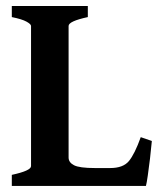

<svg xmlns="http://www.w3.org/2000/svg" viewBox="-20 -614 532 634"><path d="M481.4 -148.4Q479 -121.1 475.3 -90.1Q471.7 -59.1 468 -34.2Q464.4 -9.3 461.9 0H19V-36.6Q82.5 -50.3 82.5 -65.4V-528.3Q82.5 -534.2 67.6 -542.5Q52.7 -550.8 19 -557.6V-594.2H270V-557.6Q206.5 -543.9 206.5 -528.3V-93.8Q206.5 -77.6 224.4 -68.4Q242.2 -59.1 293.5 -59.1H343.8Q386.7 -59.1 405.8 -82.3Q424.8 -105.5 444.8 -161.1Z"/></svg>

Font: Namdhinggo
Style: Bold
Weight: 700
Designer: Victor Gaultney
Foundry: SIL International
Version: Version 3.001